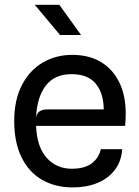

<svg xmlns="http://www.w3.org/2000/svg" viewBox="-20 -790 590 817"><path d="M289.5 7.5Q215 7.5 158.8 -25Q102.5 -57.5 71.5 -120.8Q40.5 -184 40.5 -275.5Q40.5 -363.5 72.5 -426.5Q104.5 -489.5 160.5 -523Q216.5 -556.5 288 -556.5Q359 -556.5 409.8 -526Q460.5 -495.5 488 -438.8Q515.5 -382 515 -303Q515 -287 514 -276.5Q513 -266 512.5 -254.5H133.5Q137 -164.5 178.8 -118.2Q220.5 -72 285.5 -72Q340.5 -72 370.8 -95.2Q401 -118.5 409 -155H500Q496.5 -103 468.2 -66.5Q440 -30 394 -11.2Q348 7.5 289.5 7.5ZM183 -324.5H421.5Q420.5 -394.5 387 -434.5Q353.5 -474.5 284.5 -474.5Q212 -474.5 174.5 -425.2Q137 -376 133.5 -289.5Q137.5 -310 149.8 -317.2Q162 -324.5 183 -324.5ZM235.5 -641 128 -769.5H232.5L325 -641Z"/></svg>

Font: Spline Sans
Style: Regular
Weight: 400
Designer: Eben Sorkin, Mirko Velimirovic
Foundry: Sorkin Type
Version: Version 1.001